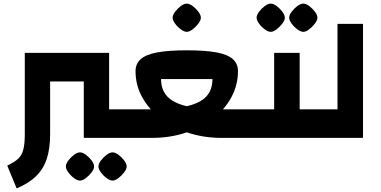

<svg xmlns="http://www.w3.org/2000/svg" viewBox="-20 -762 2103 1061"><path d="M72 279 20 153Q59 135 80 115.5Q101 96 109 64Q117 32 117 -21V-470H257V-21Q257 59 238.5 115.5Q220 172 179.5 211.5Q139 251 72 279ZM257 -312V-470H443V-312ZM443 0V-470H583V-158H661V0ZM661 0V-158Q670 -158 675.5 -136.5Q681 -115 681 -79Q681 -42 675.5 -21Q670 0 661 0ZM422 236Q408 236 389.5 222.5Q371 209 357.5 190.5Q344 172 344 158Q344 143 357.5 125Q371 107 389 93.5Q407 80 422 80Q437 80 455 93.5Q473 107 486.5 125Q500 143 500 158Q500 172 486 190.5Q472 209 454 222.5Q436 236 422 236ZM602 236Q588 236 569.5 222.5Q551 209 537.5 190.5Q524 172 524 158Q524 143 537.5 125Q551 107 569 93.5Q587 80 602 80Q617 80 635 93.5Q653 107 666.5 125Q680 143 680 158Q680 172 666 190.5Q652 209 634 222.5Q616 236 602 236Z M819 0V-158Q940 -158 1014 -175.5Q1088 -193 1121 -230Q1154 -267 1154 -325H870Q870 -267 903.5 -230Q937 -193 1010.5 -175.5Q1084 -158 1205 -158V0Q1106 0 1019.5 -28.5Q933 -57 868 -107.5Q803 -158 766 -224.5Q729 -291 729 -369Q729 -410 758 -435.5Q787 -461 849.5 -472.5Q912 -484 1012 -484Q1114 -484 1176 -472.5Q1238 -461 1266.5 -435.5Q1295 -410 1295 -369Q1295 -292 1258.5 -224.5Q1222 -157 1157 -107Q1092 -57 1005.5 -28.5Q919 0 819 0ZM661 0V-158H819V0ZM1205 0V-158H1363V0ZM661 0Q651 0 646 -21Q641 -42 641 -79Q641 -115 646 -136.5Q651 -158 661 -158ZM1363 0V-158Q1373 -158 1378 -136.5Q1383 -115 1383 -79Q1383 -42 1378 -21Q1373 0 1363 0ZM1012 -586Q998 -586 979.5 -599.5Q961 -613 947.5 -631.5Q934 -650 934 -664Q934 -679 947.5 -697Q961 -715 979 -728.5Q997 -742 1012 -742Q1027 -742 1045 -728.5Q1063 -715 1076.5 -697Q1090 -679 1090 -664Q1090 -650 1076 -631.5Q1062 -613 1044 -599.5Q1026 -586 1012 -586Z M1636 0V-158H1713V0ZM1363 0V-158H1568L1495 -86V-470H1636V0ZM1363 0Q1353 0 1348 -21Q1343 -42 1343 -79Q1343 -115 1348 -136.5Q1353 -158 1363 -158ZM1713 0V-158Q1723 -158 1728 -136.5Q1733 -115 1733 -79Q1733 -42 1728 -21Q1723 0 1713 0ZM1476 -586Q1462 -586 1443.5 -599.5Q1425 -613 1411.5 -631.5Q1398 -650 1398 -664Q1398 -679 1411.5 -697Q1425 -715 1443 -728.5Q1461 -742 1476 -742Q1491 -742 1509 -728.5Q1527 -715 1540.5 -697Q1554 -679 1554 -664Q1554 -650 1540 -631.5Q1526 -613 1508 -599.5Q1490 -586 1476 -586ZM1656 -586Q1642 -586 1623.5 -599.5Q1605 -613 1591.5 -631.5Q1578 -650 1578 -664Q1578 -679 1591.5 -697Q1605 -715 1623 -728.5Q1641 -742 1656 -742Q1671 -742 1689 -728.5Q1707 -715 1720.5 -697Q1734 -679 1734 -664Q1734 -650 1720 -631.5Q1706 -613 1688 -599.5Q1670 -586 1656 -586Z M1713 0V-158H1845V-630H1986V0ZM1713 0Q1703 0 1698 -21Q1693 -42 1693 -79Q1693 -115 1698 -136.5Q1703 -158 1713 -158Z"/></svg>

Font: Changa
Style: Bold
Weight: 700
Designer: Eduardo Rodriguez Tunni
Foundry: Eduardo Rodriguez Tunni
Version: Version 3.002; ttfautohint (v1.8.2)